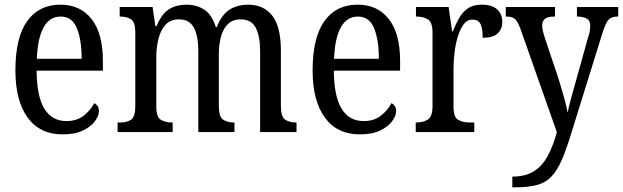

<svg xmlns="http://www.w3.org/2000/svg" viewBox="-20 -566 2670 823"><path d="M248 10Q151 10 98.5 -62Q46 -134 46 -264Q46 -405 96.5 -475.5Q147 -546 239 -546Q324 -546 372.5 -484.5Q421 -423 421 -305V-263H137Q138 -152 170.5 -99.5Q203 -47 265 -47Q309 -47 338.5 -70Q368 -93 384 -124Q392 -120 398 -112Q404 -104 404 -90Q404 -70 387 -46.5Q370 -23 335.5 -6.5Q301 10 248 10ZM330 -314Q330 -395 309.5 -445Q289 -495 240 -495Q192 -495 166.5 -448Q141 -401 138 -314Z M484 0V-41H497Q525 -41 542.5 -53.5Q560 -66 560 -113V-426Q560 -471 542 -483Q524 -495 495 -495H493V-536H634L646 -454H651Q673 -507 704.5 -526.5Q736 -546 781 -546Q822 -546 855 -525Q888 -504 905 -450H909Q932 -506 966 -526Q1000 -546 1044 -546Q1110 -546 1147 -499Q1184 -452 1184 -349V-113Q1184 -66 1202 -53.5Q1220 -41 1249 -41H1251V0H1095V-346Q1095 -412 1076 -447.5Q1057 -483 1012 -483Q977 -483 956.5 -462.5Q936 -442 927 -408Q918 -374 918 -334V-113Q918 -66 936 -53.5Q954 -41 982 -41H985V0H830V-346Q830 -412 811 -447.5Q792 -483 747 -483Q711 -483 690 -460.5Q669 -438 659.5 -401Q650 -364 650 -321V-108Q650 -64 669.5 -52.5Q689 -41 718 -41H720V0Z M1522 10Q1425 10 1372.5 -62Q1320 -134 1320 -264Q1320 -405 1370.5 -475.5Q1421 -546 1513 -546Q1598 -546 1646.5 -484.5Q1695 -423 1695 -305V-263H1411Q1412 -152 1444.5 -99.5Q1477 -47 1539 -47Q1583 -47 1612.5 -70Q1642 -93 1658 -124Q1666 -120 1672 -112Q1678 -104 1678 -90Q1678 -70 1661 -46.5Q1644 -23 1609.5 -6.5Q1575 10 1522 10ZM1604 -314Q1604 -395 1583.5 -445Q1563 -495 1514 -495Q1466 -495 1440.5 -448Q1415 -401 1412 -314Z M1762 0V-41H1765Q1794 -41 1814 -53.5Q1834 -66 1834 -113V-427Q1834 -471 1814 -483Q1794 -495 1766 -495H1763V-536H1903L1918 -431H1921Q1933 -462 1948 -488.5Q1963 -515 1986 -530.5Q2009 -546 2045 -546Q2089 -546 2111 -526Q2133 -506 2133 -472Q2133 -441 2113 -422.5Q2093 -404 2049 -404Q2049 -445 2039.5 -463.5Q2030 -482 2005 -482Q1983 -482 1968 -462.5Q1953 -443 1943 -411Q1933 -379 1928.5 -342.5Q1924 -306 1924 -273V-108Q1924 -64 1943.5 -52.5Q1963 -41 1991 -41H2013V0Z M2176 191Q2232 191 2268.5 168Q2305 145 2328 102Q2351 59 2367 1L2211 -442Q2199 -474 2187.5 -484.5Q2176 -495 2151 -495H2148V-536H2359V-495H2356Q2327 -495 2315.5 -485Q2304 -475 2304 -457Q2304 -446 2307.5 -431.5Q2311 -417 2317 -399L2373 -232Q2387 -187 2398 -147.5Q2409 -108 2413 -83Q2419 -111 2427 -141Q2435 -171 2445 -206L2500 -403Q2505 -417 2507.5 -430Q2510 -443 2510 -456Q2510 -477 2496.5 -485.5Q2483 -494 2456 -495H2453V-536H2630V-495H2627Q2602 -495 2589 -482Q2576 -469 2561 -420L2431 -2Q2409 71 2389 117.5Q2369 164 2344 190.5Q2319 217 2281.5 227Q2244 237 2185 237H2176Z"/></svg>

Font: Noto Serif Condensed
Style: Regular
Weight: 400
Width: 3
Designer: Monotype Design Team
Foundry: Monotype Imaging Inc.
Version: Version 2.013; ttfautohint (v1.8.4.7-5d5b)